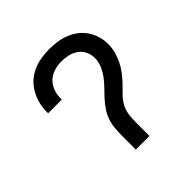

<svg xmlns="http://www.w3.org/2000/svg" viewBox="-145 -647 766 766"><g transform="rotate(-45 237.5 -264.0)"><path d="M199 0V-78Q199 -99 201 -120.5Q203 -142 210 -162Q217 -182 229 -199.5Q241 -217 255.5 -233Q270 -249 285 -264Q300 -279 312.5 -296Q325 -313 333.5 -333Q342 -353 342 -375Q342 -394 333.5 -411.5Q325 -429 309 -440Q293 -451 274.5 -455Q256 -459 237 -459Q216 -459 195.5 -452.5Q175 -446 160 -431.5Q145 -417 138 -396.5Q131 -376 131 -356V-350H54V-359Q54 -382 60 -405Q66 -428 77.5 -448.5Q89 -469 106.5 -485Q124 -501 145.5 -510.5Q167 -520 190 -524Q213 -528 237 -528Q259 -528 281 -525Q303 -522 324 -514Q345 -506 363 -492.5Q381 -479 393.5 -460.5Q406 -442 412.5 -420Q419 -398 419 -376Q419 -354 413.5 -333.5Q408 -313 398.5 -293.5Q389 -274 376 -257Q363 -240 348.5 -224.5Q334 -209 318.5 -194Q303 -179 292.5 -160.5Q282 -142 279 -120.5Q276 -99 276 -78V0Z"/></g></svg>

Font: Iosevka QP
Style: Regular
Weight: 400
Designer: Belleve Invis
Foundry: Belleve Invis
Version: Version 20.0.0; ttfautohint (v1.8.4)